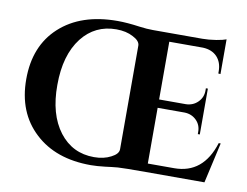

<svg xmlns="http://www.w3.org/2000/svg" viewBox="-79 -829 1228 953"><g transform="rotate(10 535.5 -352.0)"><path d="M1004 0H709Q596 0 568 2Q557 3 538 5L522 7L506 9Q464 14 433 14Q256 14 151 -84Q44 -183 44 -351Q44 -519 150 -616Q257 -714 441 -714Q489 -714 553 -705Q590 -700 621 -700H870Q901 -700 939 -706Q974 -712 989 -718V-543L978 -544V-555Q978 -600 952 -628Q926 -655 881 -657H711V-366H846Q882 -367 906 -391Q931 -416 930 -452V-461H940V-230H930V-238Q931 -275 907 -299Q883 -323 847 -324H711V-43H844Q990 -43 1040 -204H1050ZM563 -611Q563 -635 527 -653Q492 -672 442 -672Q335 -672 269 -588Q201 -500 201 -350Q200 -202 267 -114Q333 -28 442 -28Q491 -28 527 -47Q563 -65 563 -89Z"/></g></svg>

Font: Cinzel Bold(RUS BY LYAJKA)
Style: Regular
Weight: 700
Designer: Natanael Gama
Version: Version 1.001;PS 001.001;hotconv 1.0.56;makeotf.lib2.0.21325